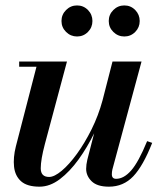

<svg xmlns="http://www.w3.org/2000/svg" viewBox="-20 -691 620 721"><path d="M388.4 -612.1Q388.4 -636.2 405.6 -653.4Q422.9 -670.6 446.9 -670.6Q470.9 -670.6 487.8 -653.4Q504.6 -636.2 504.6 -612.1Q504.6 -588.1 487.8 -571.1Q470.9 -554 446.9 -554Q422.9 -554 405.6 -571.1Q388.4 -588.1 388.4 -612.1ZM210.9 -612.1Q210.9 -636.2 228.1 -653.4Q245.4 -670.6 269.4 -670.6Q293.4 -670.6 310.3 -653.4Q327.1 -636.2 327.1 -612.1Q327.1 -588.1 310.3 -571.1Q293.4 -554 269.4 -554Q245.4 -554 228.1 -571.1Q210.9 -588.1 210.9 -612.1ZM231.5 -460 148.5 -150Q133 -91.5 133 -59Q133 -26.5 164.5 -26.5Q184 -26.5 211.8 -49.8Q239.5 -73 268.8 -113.2Q298 -153.5 323.8 -205.2Q349.5 -257 365 -314L402.5 -460H511.5L402 -54.5Q400 -45.5 400 -36.5Q400 -19.5 416 -19.5Q445 -19.5 472.5 -50.8Q500 -82 532.5 -161L551.5 -154.5Q517.5 -68 480.5 -29Q443.5 10 389 10Q345 10 324.2 -10.2Q303.5 -30.5 303.5 -57Q303.5 -72.5 308 -91.5L333.5 -190.5Q308 -138 275 -92.2Q242 -46.5 204.8 -18.2Q167.5 10 128.5 10Q82 10 59.2 -10.2Q36.5 -30.5 32.8 -64.8Q29 -99 39.5 -141L117 -440.5H52V-460Z"/></svg>

Font: Bodoni* 11pt Medium
Style: Italic
Weight: 500
Italic angle: -13°
Version: Version 2.3